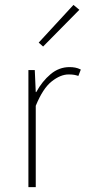

<svg xmlns="http://www.w3.org/2000/svg" viewBox="-20 -764 350 784"><path d="M96 0V-478H122L126 -388H128Q152 -432 186.5 -461Q221 -490 264 -490Q276 -490 287 -488Q298 -486 310 -480L300 -454Q291 -457 282.5 -458.5Q274 -460 260 -460Q227 -460 191 -431.5Q155 -403 126 -332V0ZM156 -574 138 -590 280 -744 304 -724Z"/></svg>

Font: Source Sans 3 Variable
Style: Regular
Weight: 200
Designer: Paul D. Hunt
Foundry: Adobe Systems Incorporated
Version: Version 3.026